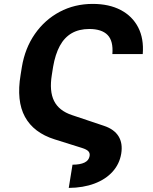

<svg xmlns="http://www.w3.org/2000/svg" viewBox="-20 -757 772 969"><path d="M327 191.4 345.9 74.2Q384.4 74.1 406.4 63.5Q428.5 52.8 432.2 30.7Q434.7 16 426.1 6.6Q417.6 -2.8 393.6 -10.4L255.7 -53.7Q150 -86.9 106 -167.3Q62 -247.8 84 -379.3L90.4 -419.1Q106.2 -513.9 156 -585.5Q205.9 -657.2 281.2 -697.3Q356.6 -737.3 448 -737.3Q530.4 -737.3 589.2 -706.5Q647.9 -675.7 677.3 -619Q706.6 -562.4 700.4 -484.2H547.1Q552.4 -549.9 523.2 -580.2Q493.9 -610.5 430.9 -610.7Q379.1 -610.7 342 -589.4Q305 -568 281.9 -525.5Q258.9 -483 248 -419.7L241.6 -379.3Q228.2 -297.2 252.8 -247.7Q277.4 -198.1 343.2 -176.2L504.9 -121.9Q556.2 -104.8 578.3 -69.2Q600.3 -33.6 591.8 18.6Q583 71.1 547.9 109.8Q512.7 148.5 456.3 169.6Q399.9 190.7 327 191.4Z"/></svg>

Font: Inter Tight
Style: Italic
Weight: 400
Italic angle: -9.39999°
Designer: Rasmus Andersson
Foundry: rsms
Version: Version 3.002